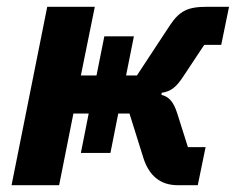

<svg xmlns="http://www.w3.org/2000/svg" viewBox="-20 -545 694 565"><path d="M14 0H154L196 -211H241L218 -95H305L328 -211H361L402 -80C418 -30 450 0 503 0H562L585 -112H533L502 -210C491 -245 478 -260 455 -266L456 -272C482 -276 498 -287 520 -321L581 -413H631L654 -525H589C532 -525 508 -513 479 -469L383 -323H351L374 -438H287L264 -323H218L259 -525H119Z"/></svg>

Font: LVC Sans
Style: Bold Italic
Weight: 700
Italic angle: -11.31°
Designer: Mike Abbink, Paul van der Laan, Pieter van Rosmalen
Foundry: Bold Monday
Version: Version 3.0